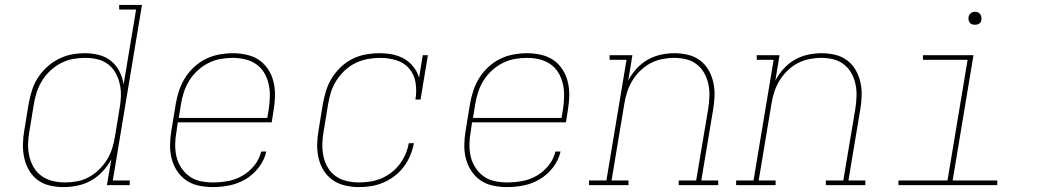

<svg xmlns="http://www.w3.org/2000/svg" viewBox="-20 -755 4240 783"><path d="M239 8Q210 8 182.5 1.5Q155 -5 133.5 -21Q112 -37 98.5 -60.5Q85 -84 79 -110.5Q73 -137 73.5 -166Q74 -195 79 -223L97 -333Q102 -360 110.5 -387Q119 -414 134.5 -438Q150 -462 172 -482Q194 -502 220 -515Q246 -528 273 -533Q300 -538 328 -538Q357 -538 385 -530.5Q413 -523 434 -505.5Q455 -488 467.5 -463Q480 -438 484 -410L535 -716H466V-735H559L440 -19H509V0H416L434 -105Q419 -78 398 -55.5Q377 -33 351 -18.5Q325 -4 296 2Q267 8 239 8ZM245 -11Q269 -11 294 -15.5Q319 -20 342 -32.5Q365 -45 384 -63.5Q403 -82 416.5 -104Q430 -126 437.5 -150Q445 -174 449 -199L467 -309Q472 -335 473 -360.5Q474 -386 469 -410Q464 -434 452.5 -455.5Q441 -477 422 -492Q403 -507 378.5 -513Q354 -519 328 -519Q303 -519 278 -514.5Q253 -510 229.5 -498Q206 -486 186 -467.5Q166 -449 152 -426.5Q138 -404 130 -379.5Q122 -355 118 -330L100 -220Q95 -194 94.5 -168Q94 -142 99.5 -118Q105 -94 117.5 -72.5Q130 -51 150 -37Q170 -23 194.5 -17Q219 -11 245 -11Z M848 8Q819 8 790.5 2Q762 -4 739.5 -19.5Q717 -35 702 -58Q687 -81 680 -108Q673 -135 673.5 -164.5Q674 -194 679 -223L697 -333Q702 -361 711 -387.5Q720 -414 735.5 -438.5Q751 -463 773 -483Q795 -503 821 -515.5Q847 -528 875 -533Q903 -538 930 -538Q959 -538 987 -531.5Q1015 -525 1037 -510Q1059 -495 1074 -471.5Q1089 -448 1095.5 -421Q1102 -394 1101.5 -365Q1101 -336 1096 -307L1088 -256H705L700 -220Q695 -194 694.5 -167.5Q694 -141 699.5 -117Q705 -93 718.5 -72Q732 -51 751.5 -36.5Q771 -22 796.5 -16.5Q822 -11 848 -11Q878 -11 909 -16.5Q940 -22 968 -38Q996 -54 1017 -80Q1038 -106 1045 -137H1066Q1058 -102 1035.5 -72.5Q1013 -43 982 -24.5Q951 -6 916.5 1Q882 8 848 8ZM1070 -274 1076 -310Q1080 -336 1080.5 -362Q1081 -388 1075.5 -412.5Q1070 -437 1057.5 -458Q1045 -479 1025 -493Q1005 -507 980 -513Q955 -519 929 -519Q904 -519 879 -514.5Q854 -510 830 -498Q806 -486 786 -467.5Q766 -449 752 -426.5Q738 -404 730 -379.5Q722 -355 718 -330L709 -274Z M1444 8Q1415 8 1387 1.5Q1359 -5 1337 -20.5Q1315 -36 1300.5 -59Q1286 -82 1279.5 -109Q1273 -136 1273.5 -165Q1274 -194 1279 -223L1297 -333Q1302 -360 1310.5 -387Q1319 -414 1334.5 -438.5Q1350 -463 1371.5 -483Q1393 -503 1418.5 -515.5Q1444 -528 1472 -533Q1500 -538 1527 -538Q1554 -538 1580 -533Q1606 -528 1628 -515.5Q1650 -503 1666 -482.5Q1682 -462 1689 -438L1704 -530H1725L1695 -349H1674Q1680 -383 1675 -416.5Q1670 -450 1649.5 -474.5Q1629 -499 1597 -509Q1565 -519 1531 -519Q1506 -519 1480.5 -514.5Q1455 -510 1431 -498.5Q1407 -487 1387 -468.5Q1367 -450 1352.5 -427.5Q1338 -405 1330 -380Q1322 -355 1318 -330L1300 -220Q1295 -194 1294.5 -168Q1294 -142 1299 -118Q1304 -94 1316.5 -72.5Q1329 -51 1348.5 -37Q1368 -23 1393 -17Q1418 -11 1444 -11Q1466 -11 1489 -14.5Q1512 -18 1534 -27Q1556 -36 1575.5 -51Q1595 -66 1609.5 -85Q1624 -104 1633.5 -126Q1643 -148 1647 -171H1668Q1663 -145 1653 -121Q1643 -97 1627 -75.5Q1611 -54 1589.5 -37.5Q1568 -21 1543.5 -10.5Q1519 0 1494 4Q1469 8 1444 8Z M2048 8Q2019 8 1990.5 2Q1962 -4 1939.5 -19.5Q1917 -35 1902 -58Q1887 -81 1880 -108Q1873 -135 1873.5 -164.5Q1874 -194 1879 -223L1897 -333Q1902 -361 1911 -387.5Q1920 -414 1935.5 -438.5Q1951 -463 1973 -483Q1995 -503 2021 -515.5Q2047 -528 2075 -533Q2103 -538 2130 -538Q2159 -538 2187 -531.5Q2215 -525 2237 -510Q2259 -495 2274 -471.5Q2289 -448 2295.5 -421Q2302 -394 2301.5 -365Q2301 -336 2296 -307L2288 -256H1905L1900 -220Q1895 -194 1894.5 -167.5Q1894 -141 1899.5 -117Q1905 -93 1918.5 -72Q1932 -51 1951.5 -36.5Q1971 -22 1996.5 -16.5Q2022 -11 2048 -11Q2078 -11 2109 -16.5Q2140 -22 2168 -38Q2196 -54 2217 -80Q2238 -106 2245 -137H2266Q2258 -102 2235.5 -72.5Q2213 -43 2182 -24.5Q2151 -6 2116.5 1Q2082 8 2048 8ZM2270 -274 2276 -310Q2280 -336 2280.5 -362Q2281 -388 2275.5 -412.5Q2270 -437 2257.5 -458Q2245 -479 2225 -493Q2205 -507 2180 -513Q2155 -519 2129 -519Q2104 -519 2079 -514.5Q2054 -510 2030 -498Q2006 -486 1986 -467.5Q1966 -449 1952 -426.5Q1938 -404 1930 -379.5Q1922 -355 1918 -330L1909 -274Z M2382 0V-19H2453L2535 -511H2466V-530H2559L2542 -426Q2555 -452 2575.5 -474.5Q2596 -497 2621.5 -511.5Q2647 -526 2675 -532Q2703 -538 2731 -538Q2759 -538 2786 -531.5Q2813 -525 2834.5 -509Q2856 -493 2869.5 -469.5Q2883 -446 2889 -419Q2895 -392 2894 -363.5Q2893 -335 2888 -307L2840 -19H2909V0H2748V-19H2819L2868 -310Q2872 -335 2873 -361Q2874 -387 2869 -411Q2864 -435 2852.5 -456Q2841 -477 2822 -492Q2803 -507 2779 -513Q2755 -519 2729 -519Q2705 -519 2680 -514Q2655 -509 2632.5 -497Q2610 -485 2591 -466.5Q2572 -448 2558.5 -425.5Q2545 -403 2537.5 -379.5Q2530 -356 2526 -331L2474 -19H2543V0Z M2982 0V-19H3053L3135 -511H3066V-530H3159L3142 -426Q3155 -452 3175.5 -474.5Q3196 -497 3221.5 -511.5Q3247 -526 3275 -532Q3303 -538 3331 -538Q3359 -538 3386 -531.5Q3413 -525 3434.5 -509Q3456 -493 3469.5 -469.5Q3483 -446 3489 -419Q3495 -392 3494 -363.5Q3493 -335 3488 -307L3440 -19H3509V0H3348V-19H3419L3468 -310Q3472 -335 3473 -361Q3474 -387 3469 -411Q3464 -435 3452.5 -456Q3441 -477 3422 -492Q3403 -507 3379 -513Q3355 -519 3329 -519Q3305 -519 3280 -514Q3255 -509 3232.5 -497Q3210 -485 3191 -466.5Q3172 -448 3158.5 -425.5Q3145 -403 3137.5 -379.5Q3130 -356 3126 -331L3074 -19H3143V0Z M3644 0V-19H3844L3926 -511H3744V-530H3950L3865 -19H4047V0ZM3956 -654Q3950 -654 3944 -656Q3938 -658 3934.5 -663Q3931 -668 3930 -674Q3929 -680 3930 -686Q3931 -691 3933.5 -695Q3936 -699 3939.5 -701.5Q3943 -704 3947.5 -705.5Q3952 -707 3956 -707Q3963 -707 3968.5 -704.5Q3974 -702 3977.5 -697Q3981 -692 3982 -686Q3983 -680 3982 -674Q3982 -669 3979.5 -665Q3977 -661 3973 -658.5Q3969 -656 3965 -655Q3961 -654 3956 -654Z"/></svg>

Font: Iosevka Curly Slab ThExObl
Style: Regular
Weight: 100
Width: 7
Italic angle: -9°
Monospace: yes
Designer: Belleve Invis
Foundry: Belleve Invis
Version: Version 11.1.0; ttfautohint (v1.8.3)